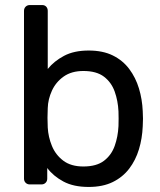

<svg xmlns="http://www.w3.org/2000/svg" viewBox="-20 -730 635 760"><path d="M331 10Q271 10 231 -11.5Q191 -33 167 -65V-23Q167 -13 160.5 -6.5Q154 0 144 0H98Q88 0 81.5 -6.5Q75 -13 75 -23V-687Q75 -697 81.5 -703.5Q88 -710 98 -710H147Q157 -710 163 -703.5Q169 -697 169 -687V-457Q194 -488 233.5 -509Q273 -530 331 -530Q387 -530 426.5 -510.5Q466 -491 491.5 -457Q517 -423 530 -380Q543 -337 545 -290Q546 -274 546 -260Q546 -246 545 -230Q543 -182 530 -139Q517 -96 491.5 -62.5Q466 -29 426.5 -9.5Q387 10 331 10ZM310 -71Q362 -71 391.5 -93.5Q421 -116 434 -152.5Q447 -189 449 -231Q450 -260 449 -289Q447 -331 434 -367.5Q421 -404 391.5 -426.5Q362 -449 310 -449Q263 -449 232 -427Q201 -405 185.5 -371Q170 -337 169 -302Q168 -286 168 -263.5Q168 -241 169 -225Q171 -188 185.5 -152.5Q200 -117 230.5 -94Q261 -71 310 -71Z"/></svg>

Font: RubikRegular
Style: Regular
Weight: 400
Designer: Hubert and Fischer
Foundry: Hubert and Fischer
Version: Version 2.300;gftools[0.9.30]